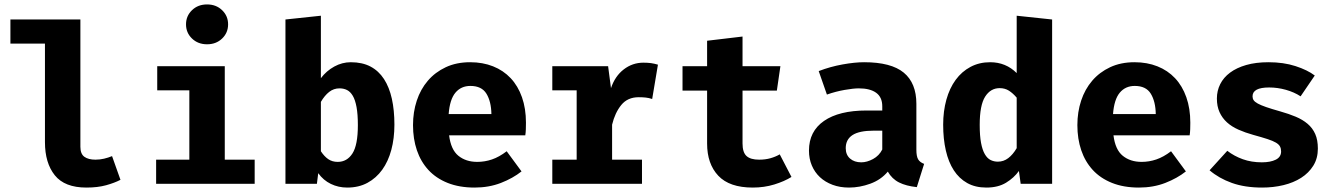

<svg xmlns="http://www.w3.org/2000/svg" viewBox="-20 -830 6040 867"><path d="M343 -167Q343 -135 361 -122Q379 -109 411 -109Q431 -109 450 -113.5Q469 -118 486 -125L524 -18Q497 -4 459 6.5Q421 17 370 17Q272 17 227.5 -38.5Q183 -94 183 -188V-633H27V-742H343Z M1130 0H685V-109H835V-422H690V-531H995V-109H1130ZM915 -630Q874 -630 847 -656Q820 -682 820 -720Q820 -758 847 -784Q874 -810 915 -810Q956 -810 983 -784Q1010 -758 1010 -720Q1010 -682 983 -656Q956 -630 915 -630Z M1429 -477Q1454 -510 1489.5 -529.5Q1525 -549 1564 -549Q1616 -549 1653 -529.5Q1690 -510 1714 -473Q1738 -436 1749.5 -384Q1761 -332 1761 -267Q1761 -205 1747 -153Q1733 -101 1706 -63.5Q1679 -26 1639.5 -4.5Q1600 17 1548 17Q1508 17 1474 0.5Q1440 -16 1417 -48L1411 0H1269V-742L1429 -759ZM1505 -99Q1547 -99 1571.5 -137Q1596 -175 1596 -265Q1596 -314 1590 -346.5Q1584 -379 1573 -397.5Q1562 -416 1547 -423.5Q1532 -431 1513 -431Q1487 -431 1466.5 -415Q1446 -399 1429 -370V-147Q1444 -124 1462 -111.5Q1480 -99 1505 -99Z M2008 -219Q2016 -154 2050 -126.5Q2084 -99 2135 -99Q2169 -99 2201.5 -110Q2234 -121 2268 -147L2335 -56Q2296 -25 2242 -4Q2188 17 2123 17Q2054 17 2001.5 -4Q1949 -25 1914.5 -62.5Q1880 -100 1862.5 -151.5Q1845 -203 1845 -265Q1845 -324 1862 -375.5Q1879 -427 1912 -465.5Q1945 -504 1993 -526.5Q2041 -549 2103 -549Q2160 -549 2206.5 -530.5Q2253 -512 2286 -477Q2319 -442 2337 -391Q2355 -340 2355 -276Q2355 -262 2354.5 -246.5Q2354 -231 2352 -219ZM2104 -442Q2062 -442 2036.5 -411.5Q2011 -381 2006 -315H2199Q2198 -372 2176.5 -407Q2155 -442 2104 -442Z M2879 0H2474V-109H2584V-422H2474V-531H2726L2739 -432Q2757 -486 2796.5 -516.5Q2836 -547 2885 -547Q2905 -547 2919.5 -545Q2934 -543 2951 -538L2925 -383Q2910 -388 2895.5 -389.5Q2881 -391 2864 -391Q2814 -391 2785.5 -356Q2757 -321 2744 -267V-109H2879Z M3554 -31Q3522 -11 3476.5 3Q3431 17 3379 17Q3274 17 3223.5 -36.5Q3173 -90 3173 -182V-421H3062V-531H3173V-646L3333 -665V-531H3504L3488 -421H3333V-182Q3333 -142 3351 -125.5Q3369 -109 3408 -109Q3436 -109 3459 -115.5Q3482 -122 3501 -133Z M4118 -154Q4118 -124 4126 -110.5Q4134 -97 4153 -90L4120 15Q4072 10 4040 -6Q4008 -22 3989 -55Q3958 -18 3910 -0.5Q3862 17 3814 17Q3773 17 3739.5 4.5Q3706 -8 3682.5 -30Q3659 -52 3646 -82.5Q3633 -113 3633 -150Q3633 -237 3701 -284Q3769 -331 3893 -331H3964V-350Q3964 -391 3936.5 -411Q3909 -431 3858 -431Q3834 -431 3794 -424Q3754 -417 3714 -403L3677 -509Q3729 -529 3784.5 -539Q3840 -549 3882 -549Q4004 -549 4061 -502Q4118 -455 4118 -361ZM3869 -97Q3895 -97 3922.5 -112Q3950 -127 3964 -155V-240H3926Q3860 -240 3829.5 -220Q3799 -200 3799 -161Q3799 -131 3818.5 -114Q3838 -97 3869 -97Z M4451 -549Q4522 -549 4571 -500V-759L4731 -742V0H4589L4581 -58Q4559 -27 4523 -5Q4487 17 4434 17Q4384 17 4347.5 -3.5Q4311 -24 4287 -61Q4263 -98 4251 -150.5Q4239 -203 4239 -267Q4239 -328 4253.5 -380Q4268 -432 4295.5 -469.5Q4323 -507 4362.5 -528Q4402 -549 4451 -549ZM4494 -432Q4453 -432 4428.5 -393.5Q4404 -355 4404 -266Q4404 -217 4410 -185Q4416 -153 4427 -134Q4438 -115 4453 -107.5Q4468 -100 4486 -100Q4512 -100 4533 -116Q4554 -132 4571 -161V-389Q4554 -409 4536 -420.5Q4518 -432 4494 -432Z M5008 -219Q5016 -154 5050 -126.5Q5084 -99 5135 -99Q5169 -99 5201.5 -110Q5234 -121 5268 -147L5335 -56Q5296 -25 5242 -4Q5188 17 5123 17Q5054 17 5001.5 -4Q4949 -25 4914.5 -62.5Q4880 -100 4862.5 -151.5Q4845 -203 4845 -265Q4845 -324 4862 -375.5Q4879 -427 4912 -465.5Q4945 -504 4993 -526.5Q5041 -549 5103 -549Q5160 -549 5206.5 -530.5Q5253 -512 5286 -477Q5319 -442 5337 -391Q5355 -340 5355 -276Q5355 -262 5354.5 -246.5Q5354 -231 5352 -219ZM5104 -442Q5062 -442 5036.5 -411.5Q5011 -381 5006 -315H5199Q5198 -372 5176.5 -407Q5155 -442 5104 -442Z M5678 -97Q5717 -97 5741 -109Q5765 -121 5765 -146Q5765 -159 5760 -168.5Q5755 -178 5741.5 -186Q5728 -194 5703.5 -202Q5679 -210 5639 -221Q5603 -231 5572.5 -244.5Q5542 -258 5520.5 -277.5Q5499 -297 5487 -323.5Q5475 -350 5475 -385Q5475 -420 5490 -450Q5505 -480 5534.5 -502Q5564 -524 5607.5 -536.5Q5651 -549 5708 -549Q5776 -549 5830 -531.5Q5884 -514 5917 -489L5853 -395Q5824 -414 5786.5 -424.5Q5749 -435 5711 -435Q5636 -435 5636 -395Q5636 -385 5641 -377.5Q5646 -370 5659.5 -362.5Q5673 -355 5697.5 -346.5Q5722 -338 5761 -327Q5800 -316 5831 -303Q5862 -290 5884.5 -271Q5907 -252 5919 -225Q5931 -198 5931 -159Q5931 -115 5910.5 -82Q5890 -49 5855.5 -27Q5821 -5 5775.5 6Q5730 17 5679 17Q5601 17 5542.5 -4Q5484 -25 5442 -61L5522 -149Q5553 -125 5592 -111Q5631 -97 5678 -97Z"/></svg>

Font: Qzxlaeiskcpccdgjqmyffctclhy
Style: Regular
Weight: 700
Monospace: yes
Designer: Carrois Corporate & Edenspiekermann
Foundry: Carrois Corporate GbR & Edenspiekermann AG
Version: Version 2.001